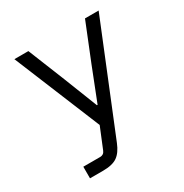

<svg xmlns="http://www.w3.org/2000/svg" viewBox="-166 -645 932 975"><g transform="rotate(-30 300.0 -158.0)"><path d="M467 -516H547L291 113Q272 160 243.5 180Q215 200 159 200H83V132H182Q192 132 199.5 127Q207 122 211 112L261 -10L53 -516H135L222 -300L299 -104H303L380 -300Z"/></g></svg>

Font: iA Writer Duo V
Style: Regular
Weight: 400
Designer: Mike Abbink, Paul van der Laan, Pieter van Rosmalen, Oliver Reichenstein
Foundry: Information Architects Inc.
Version: Version 2.000